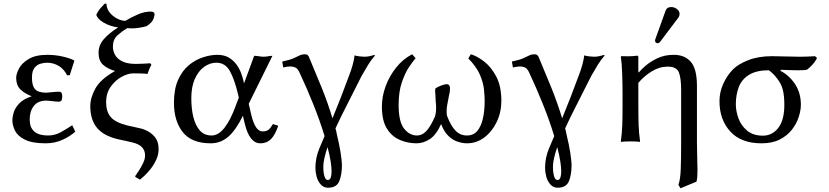

<svg xmlns="http://www.w3.org/2000/svg" viewBox="-20 -760 4454 1032"><path d="M233.4 -422.9Q217.3 -422.9 198.2 -417.7Q179.2 -412.6 165.5 -395.5Q151.9 -378.4 151.9 -343.8Q151.9 -307.6 161.9 -290Q171.9 -272.5 189.7 -267.1Q207.5 -261.7 230 -261.7Q231 -261.7 245.8 -263.4Q260.7 -265.1 276.6 -266.1Q292.5 -267.1 294.4 -267.1Q309.6 -267.1 312 -258.5Q314.5 -250 314.5 -240.7Q314.5 -231 311.5 -222.2Q308.6 -213.4 293.5 -213.4Q289.6 -213.4 275.6 -214.8Q261.7 -216.3 248 -217.8Q234.4 -219.2 229 -219.2Q184.1 -219.2 161.9 -190.7Q139.6 -162.1 139.6 -117.7Q139.6 -31.7 237.8 -31.7Q274.4 -31.7 305.7 -48.8Q336.9 -65.9 368.2 -86.9L384.8 -52.7Q358.4 -28.3 316.9 -9Q275.4 10.3 225.6 10.3Q153.8 10.3 114.5 -9Q75.2 -28.3 60.8 -57.6Q46.4 -86.9 46.4 -114.3Q46.4 -127.4 52.5 -151.6Q58.6 -175.8 80.8 -201.2Q103 -226.6 150.4 -242.7Q111.3 -257.8 89.1 -280Q66.9 -302.2 66.9 -341.3Q66.9 -362.3 82 -391.6Q97.2 -420.9 134.5 -443.1Q171.9 -465.3 234.4 -465.3Q274.4 -465.3 313.7 -456.8Q353 -448.2 377.4 -436L379.4 -432.6L355 -356L341.3 -355Q321.3 -392.1 292.7 -407.5Q264.2 -422.9 233.4 -422.9Z M793.9 -411.6Q787.1 -400.4 782.5 -388.4Q777.8 -376.5 772.5 -362.3Q760.7 -364.7 738 -365.2Q715.3 -365.7 695.8 -365.7Q668.5 -365.7 634 -347.2Q599.6 -328.6 575 -293.7Q550.3 -258.8 550.3 -210.9Q550.3 -161.1 574.5 -131.6Q598.6 -102.1 666.5 -85Q675.8 -83 692.4 -79.6Q709 -76.2 726.1 -71.8Q749.5 -67.9 773.7 -55.2Q797.9 -42.5 815.2 -19.8Q832.5 2.9 832.5 41.5Q832.5 71.8 819.3 99.6Q806.2 127.4 788.3 149.7Q770.5 171.9 754.4 186.5Q738.3 201.2 732.4 205.6L709 191.9L706.1 187.5Q714.4 175.8 726.8 156.7Q739.3 137.7 749.5 116Q759.8 94.2 759.8 75.2Q759.8 49.8 743.9 32Q728 14.2 690.9 5.4Q673.8 1 656 -2.7Q638.2 -6.3 620.1 -10.3Q538.1 -28.3 501.7 -72.5Q465.3 -116.7 465.3 -189Q465.3 -235.4 493.2 -285.2Q521 -335 598.6 -378.4Q558.1 -390.1 533.9 -411.9Q509.8 -433.6 509.8 -476.1Q509.8 -516.1 536.6 -547.9Q563.5 -579.6 614.7 -612.8Q572.3 -618.2 538.3 -637.7Q504.4 -657.2 497.6 -680.7Q506.3 -699.7 517.6 -712.9Q528.8 -726.1 542.5 -740.2H552.2Q553.2 -704.1 584.5 -677.2Q615.7 -650.4 652.3 -647.5Q686.5 -667.5 721.4 -682.6Q756.3 -697.8 789.6 -697.8Q813 -697.8 810.5 -678.7Q805.2 -652.3 793 -639.9Q780.8 -627.4 767.6 -619.1Q749.5 -613.8 722.2 -609.9Q694.8 -606 663.6 -608.9Q635.7 -591.8 611.3 -570.1Q586.9 -548.3 586.9 -508.8Q586.9 -486.3 598.4 -465.1Q609.9 -443.8 637.2 -430.2Q664.6 -416.5 710 -416.5Q728 -416.5 750.7 -417.7Q773.4 -418.9 788.1 -419.9Z M1316.9 -202.1 1331.1 -140.6Q1352.5 -53.7 1390.6 -53.7Q1411.1 -53.7 1422.1 -61.8Q1433.1 -69.8 1447.3 -93.3L1475.6 -84Q1458.5 -34.2 1436.3 -12Q1414.1 10.3 1379.4 10.3Q1320.8 10.3 1295.4 -96.2L1285.6 -137.7Q1247.1 -59.6 1206.5 -24.7Q1166 10.3 1112.3 10.3Q1010.3 10.3 962.6 -49.6Q915 -109.4 915 -207.5Q915 -281.2 937.3 -330.8Q959.5 -380.4 995.1 -409.7Q1030.8 -439 1071.5 -452.1Q1112.3 -465.3 1147.9 -465.3Q1185.5 -465.3 1210.7 -450Q1235.8 -434.6 1252 -411.9Q1268.1 -389.2 1276.4 -366Q1284.7 -342.8 1288.1 -327.1Q1291.5 -311.5 1291.5 -311.5L1346.2 -460Q1358.4 -460 1372.1 -457.5Q1385.7 -455.1 1397 -455.1Q1408.7 -455.1 1420.9 -457.5Q1433.1 -460 1444.3 -460ZM1263.7 -235.4 1258.3 -257.8Q1240.2 -334 1215.3 -378.4Q1190.4 -422.9 1143.1 -422.9Q1107.9 -422.9 1077.1 -400.6Q1046.4 -378.4 1027.3 -335.9Q1008.3 -293.5 1008.3 -232.4Q1008.3 -174.8 1019.5 -129.9Q1030.8 -85 1054.4 -58.3Q1078.1 -31.7 1117.7 -31.7Q1154.3 -31.7 1187.3 -74.2Q1220.2 -116.7 1247.1 -191.9Z M1675.3 143.1Q1675.3 88.9 1696.3 38.1L1724.6 -28.3Q1699.2 -112.3 1662.8 -202.4Q1626.5 -292.5 1592.3 -364.7Q1581.1 -391.1 1568.1 -397Q1555.2 -402.8 1541.5 -402.8Q1532.7 -402.8 1524.4 -401.6Q1516.1 -400.4 1502.4 -397.5L1497.1 -429.2Q1538.6 -438 1558.3 -447Q1578.1 -456.1 1590.6 -462.2Q1603 -468.3 1618.7 -468.3Q1628.4 -468.3 1632.6 -464.6Q1636.7 -460.9 1640.1 -455.1Q1674.3 -374 1708 -291.3Q1741.7 -208.5 1767.1 -124Q1788.6 -175.8 1811.8 -235.6Q1835 -295.4 1856.4 -354Q1867.2 -381.3 1875.5 -411.1Q1883.8 -440.9 1885.7 -462.4Q1894.5 -459 1912.8 -457Q1931.2 -455.1 1938 -455.1Q1949.2 -455.1 1960.9 -457Q1972.7 -459 1990.7 -464.4L1996.1 -462.4Q1973.6 -436 1958 -410.4Q1942.4 -384.8 1923.8 -352.1L1814 -134.8Q1797.9 -102.1 1783.2 -69.8Q1785.2 -62.5 1787.4 -54.4Q1789.6 -46.4 1790.5 -38.1Q1803.7 15.1 1810.8 61Q1817.9 106.9 1817.9 127.4Q1817.9 178.2 1803.7 213.6Q1789.6 249 1742.7 249Q1719.7 249 1704.1 231.7Q1688.5 214.4 1681.9 189.7Q1675.3 165 1675.3 143.1ZM1740.7 30.8Q1717.8 98.1 1717.8 135.7Q1717.8 167.5 1723.9 187.5Q1730 207.5 1741.7 207.5Q1753.4 207.5 1757.8 194.3Q1762.2 181.2 1762.2 161.1Q1762.2 139.6 1757.3 107.9Q1752.4 76.2 1740.7 30.8Z M2674.8 -218.3Q2674.8 -156.7 2649.9 -104.7Q2625 -52.7 2583.3 -21.2Q2541.5 10.3 2489.7 10.3Q2467.3 10.3 2440.9 2Q2414.6 -6.3 2390.4 -29.1Q2366.2 -51.8 2351.1 -93.3Q2324.2 -34.2 2289.8 -12Q2255.4 10.3 2218.3 10.3Q2172.9 10.3 2129.9 -7.6Q2086.9 -25.4 2059.8 -68.4Q2032.7 -111.3 2032.7 -187.5Q2032.7 -241.7 2052.7 -296.4Q2072.8 -351.1 2109.4 -397Q2146 -442.9 2195.3 -468.3L2213.9 -447.3Q2201.2 -432.6 2179.4 -400.9Q2157.7 -369.1 2140.1 -318.1Q2122.6 -267.1 2122.6 -195.3Q2122.6 -106 2151.9 -68.8Q2181.2 -31.7 2221.7 -31.7Q2249 -31.7 2271.7 -55.7Q2294.4 -79.6 2318.8 -135.7Q2324.2 -155.8 2324.2 -177.5Q2324.2 -199.2 2321.8 -216.3Q2321.8 -222.7 2321.3 -228Q2320.8 -233.4 2320.8 -237.8Q2320.8 -241.7 2320.8 -245.8Q2320.8 -250 2319.8 -254.9Q2318.8 -262.7 2318.8 -271.2Q2318.8 -279.8 2320.8 -285.2Q2333 -293.5 2352.1 -300.5Q2371.1 -307.6 2381.3 -307.6Q2403.8 -307.6 2397.5 -268.1Q2396.5 -264.2 2396 -258.5Q2395.5 -252.9 2393.6 -248Q2388.7 -224.6 2383.5 -194.3Q2378.4 -164.1 2382.3 -138.7Q2402.8 -84 2428.2 -57.9Q2453.6 -31.7 2489.7 -31.7Q2524.9 -31.7 2545.4 -56.2Q2565.9 -80.6 2575.4 -122.3Q2585 -164.1 2585 -215.3Q2585 -216.3 2585 -217.8Q2585 -219.2 2585 -220.7Q2585 -244.6 2581.3 -280.3Q2577.6 -315.9 2559.6 -358.2Q2541.5 -400.4 2497.1 -446.3L2510.7 -468.3Q2543.5 -459 2581.8 -429.7Q2620.1 -400.4 2647.5 -348.4Q2674.8 -296.4 2674.8 -218.3Z M2909.7 143.1Q2909.7 88.9 2930.7 38.1L2959 -28.3Q2933.6 -112.3 2897.2 -202.4Q2860.8 -292.5 2826.7 -364.7Q2815.4 -391.1 2802.5 -397Q2789.6 -402.8 2775.9 -402.8Q2767.1 -402.8 2758.8 -401.6Q2750.5 -400.4 2736.8 -397.5L2731.4 -429.2Q2772.9 -438 2792.7 -447Q2812.5 -456.1 2825 -462.2Q2837.4 -468.3 2853 -468.3Q2862.8 -468.3 2866.9 -464.6Q2871.1 -460.9 2874.5 -455.1Q2908.7 -374 2942.4 -291.3Q2976.1 -208.5 3001.5 -124Q3022.9 -175.8 3046.1 -235.6Q3069.3 -295.4 3090.8 -354Q3101.6 -381.3 3109.9 -411.1Q3118.2 -440.9 3120.1 -462.4Q3128.9 -459 3147.2 -457Q3165.5 -455.1 3172.4 -455.1Q3183.6 -455.1 3195.3 -457Q3207 -459 3225.1 -464.4L3230.5 -462.4Q3208 -436 3192.4 -410.4Q3176.8 -384.8 3158.2 -352.1L3048.3 -134.8Q3032.2 -102.1 3017.6 -69.8Q3019.5 -62.5 3021.7 -54.4Q3023.9 -46.4 3024.9 -38.1Q3038.1 15.1 3045.2 61Q3052.2 106.9 3052.2 127.4Q3052.2 178.2 3038.1 213.6Q3023.9 249 2977.1 249Q2954.1 249 2938.5 231.7Q2922.9 214.4 2916.3 189.7Q2909.7 165 2909.7 143.1ZM2975.1 30.8Q2952.1 98.1 2952.1 135.7Q2952.1 167.5 2958.3 187.5Q2964.4 207.5 2976.1 207.5Q2987.8 207.5 2992.2 194.3Q2996.6 181.2 2996.6 161.1Q2996.6 139.6 2991.7 107.9Q2986.8 76.2 2975.1 30.8Z M3413.1 -370.1Q3423.3 -383.3 3449 -405.8Q3474.6 -428.2 3513.2 -446.8Q3551.8 -465.3 3601.6 -465.3Q3661.1 -465.3 3693.6 -427.2Q3726.1 -389.2 3726.1 -297.9V6.3Q3726.1 46.4 3727.5 84.2Q3729 122.1 3729 152.8Q3729 171.9 3728 187.7Q3727.1 203.6 3723.6 216.3L3637.7 252L3626.5 233.4Q3636.7 205.6 3638.9 150.9Q3641.1 96.2 3641.1 6.3V-278.8Q3641.1 -337.9 3629.4 -369.9Q3617.7 -401.9 3568.8 -401.9Q3524.4 -401.9 3483.2 -376.5Q3441.9 -351.1 3411.1 -314.5V-190.9Q3411.1 -130.4 3412.6 -87.9Q3414.1 -45.4 3420.4 0L3418.5 2.9Q3409.2 1 3393.6 0.5Q3377.9 0 3368.7 0Q3358.9 0 3343.5 0.5Q3328.1 1 3318.8 2.9L3316.9 0Q3323.2 -43.5 3324.7 -87.4Q3326.2 -131.3 3326.2 -190.9V-249Q3326.2 -308.6 3324.2 -364.7Q3322.3 -420.9 3316.9 -455.1L3318.8 -458Q3336.4 -457 3362.1 -457.5Q3387.7 -458 3404.8 -460.9Q3411.1 -460.9 3411.1 -450.2V-373ZM3588.4 -722.2Q3604 -722.2 3618.4 -711.4Q3632.8 -700.7 3632.8 -684.6Q3632.8 -674.3 3626.5 -665.5L3528.8 -536.1Q3522.5 -527.8 3516.1 -527.8Q3501 -527.8 3501 -542Q3501 -545.9 3503.4 -552.2L3558.1 -704.1Q3564.9 -722.2 3588.4 -722.2Z M4318.4 -385.7Q4307.1 -383.3 4294.2 -382.8Q4281.2 -382.3 4268.6 -382.3Q4255.9 -382.3 4236.3 -382.8Q4216.8 -383.3 4200 -384Q4183.1 -384.8 4176.8 -384.8L4174.8 -379.4Q4222.2 -355 4253.4 -307.9Q4284.7 -260.7 4284.7 -197.3Q4284.7 -167.5 4273.2 -131.3Q4261.7 -95.2 4236.6 -63Q4211.4 -30.8 4171.4 -10.3Q4131.3 10.3 4072.8 10.3Q3963.4 10.3 3905.3 -53.2Q3847.2 -116.7 3847.2 -216.3Q3847.2 -265.1 3867.7 -310.1Q3888.2 -355 3920.9 -388.2Q3948.2 -415.5 4002.4 -436.8Q4056.6 -458 4128.9 -458Q4166 -458 4204.1 -456.5Q4242.2 -455.1 4279.3 -455.1Q4319.3 -455.1 4360.8 -458L4371.6 -448.2Q4361.8 -429.2 4349.1 -414.8Q4336.4 -400.4 4318.4 -385.7ZM4080.1 -30.8Q4131.3 -30.8 4163.6 -73Q4195.8 -115.2 4195.8 -196.3Q4195.8 -247.1 4187.3 -278.8Q4178.7 -310.5 4157.7 -336.9Q4140.6 -361.3 4112.8 -382.3Q4045.4 -382.3 4005.9 -357.7Q3966.3 -333 3950.7 -291.5Q3935.1 -250 3935.1 -199.2Q3935.1 -163.1 3949.2 -124Q3963.4 -85 3995.8 -57.9Q4028.3 -30.8 4080.1 -30.8Z"/></svg>

Font: Kurinto Seri
Style: Regular
Weight: 400
Designer: Kurinto was developed by Clint Goss from a range of fonts that are compatible with the SIL Open Font License Version 1.1
Foundry: Clinton F. Goss
Version: Version 2.196; July 25, 2020